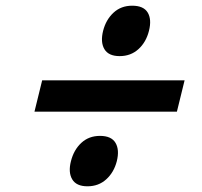

<svg xmlns="http://www.w3.org/2000/svg" viewBox="-20 -742 708 674"><path d="M503 -634Q493 -594 466 -569.5Q439 -545 400 -545Q361 -545 346.5 -569.5Q332 -594 342 -634Q352 -673 378.5 -697.5Q405 -722 444 -722Q484 -722 498.5 -698Q513 -674 503 -634ZM601 -350H101L128 -460H628ZM390 -176Q380 -137 353 -112.5Q326 -88 287 -88Q248 -88 233.5 -112.5Q219 -137 229 -176Q239 -216 265.5 -240.5Q292 -265 331 -265Q371 -265 385.5 -240.5Q400 -216 390 -176Z"/></svg>

Font: TypoPRO Sinkin Sans
Style: 500 Medium Italic
Weight: 500
Italic angle: -112°
Designer: Keith Bates
Foundry: K-Type
Version: Sinkin Sans (version 1.0)  by Keith Bates   •   © 2014   www